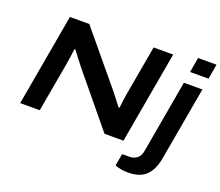

<svg xmlns="http://www.w3.org/2000/svg" viewBox="-146 -936 1544 1347"><g transform="rotate(20 626.5 -262.5)"><path d="M1096.2 -612.8 1115.2 -724.1H1252.9L1233.9 -612.8ZM50.8 0 171.9 -687H316.9L627 -313Q647.9 -288.1 709 -208H716.8Q723.1 -271.5 731 -314.9L796.9 -687H942.9L821.8 0H680.2L369.1 -377.9Q317.9 -442.4 286.1 -485.8H278.8Q273.9 -436 261.2 -362.8L196.8 0ZM925.8 199.2Q874.5 199.2 829.1 182.1L845.2 91.8H897.9Q933.6 91.8 956.3 72.8Q979 53.7 984.9 20L1081.1 -526.9H1219.2L1122.1 22.9Q1106.9 108.9 1061.5 154.1Q1016.1 199.2 925.8 199.2Z"/></g></svg>

Font: Archivo Expanded SemiBold
Style: Italic
Weight: 600
Width: 7
Italic angle: -10°
Designer: Hector Gatti
Foundry: Omnibus-Type
Version: Version 2.001